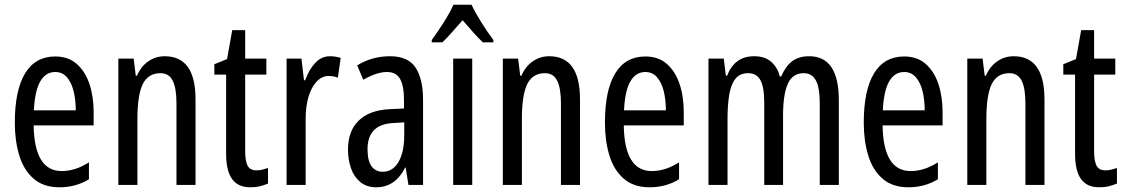

<svg xmlns="http://www.w3.org/2000/svg" viewBox="-20 -786 4781 816"><path d="M215 -546Q270 -546 306 -514.5Q342 -483 360 -429.5Q378 -376 378 -309V-253H123Q126 -59 242 -59Q271 -59 299.5 -68Q328 -77 358 -96V-24Q302 10 233 10Q165 10 123 -26.5Q81 -63 62 -125Q43 -187 43 -265Q43 -402 86.5 -474Q130 -546 215 -546ZM215 -480Q174 -480 151 -440Q128 -400 124 -317H302Q302 -361 293 -398Q284 -435 264.5 -457.5Q245 -480 215 -480Z M680 -547Q811 -547 811 -364V0H730V-348Q730 -411 714 -443Q698 -475 662 -475Q610 -475 587 -429Q564 -383 564 -279V0H483V-537H548L557 -464H562Q579 -504 610.5 -525.5Q642 -547 680 -547Z M1071 -62Q1083 -62 1095 -65Q1107 -68 1119 -72V-6Q1103 1 1085 5.5Q1067 10 1044 10Q991 10 966 -25.5Q941 -61 941 -133V-469H891V-513L945 -535L967 -658H1022V-537H1112V-469H1022V-143Q1022 -103 1032 -82.5Q1042 -62 1071 -62Z M1382 -547Q1406 -547 1428 -540L1416 -456Q1399 -463 1376 -463Q1348 -463 1325.5 -439Q1303 -415 1291 -374Q1279 -333 1279 -280V0H1198V-537H1261L1272 -445H1277Q1294 -492 1320.5 -519.5Q1347 -547 1382 -547Z M1638 -547Q1714 -547 1746 -499Q1778 -451 1778 -362V0H1716L1704 -74H1702Q1660 10 1579 10Q1538 10 1511 -12.5Q1484 -35 1471.5 -71.5Q1459 -108 1459 -150Q1459 -230 1505 -274Q1551 -318 1636 -322L1697 -325V-360Q1697 -422 1680 -451Q1663 -480 1625 -480Q1581 -480 1524 -447L1498 -508Q1561 -547 1638 -547ZM1650 -263Q1542 -257 1542 -152Q1542 -103 1559 -79.5Q1576 -56 1607 -56Q1649 -56 1673.5 -97.5Q1698 -139 1698 -212V-266Z M1987 0H1906V-537H1987ZM1984 -766Q2000 -732 2026 -690.5Q2052 -649 2077 -616V-606H2032Q2011 -626 1990 -650Q1969 -674 1946 -700Q1923 -674 1900.5 -648.5Q1878 -623 1860 -606H1815V-616Q1842 -653 1867.5 -693.5Q1893 -734 1907 -766Z M2314 -547Q2445 -547 2445 -364V0H2364V-348Q2364 -411 2348 -443Q2332 -475 2296 -475Q2244 -475 2221 -429Q2198 -383 2198 -279V0H2117V-537H2182L2191 -464H2196Q2213 -504 2244.5 -525.5Q2276 -547 2314 -547Z M2723 -546Q2778 -546 2814 -514.5Q2850 -483 2868 -429.5Q2886 -376 2886 -309V-253H2631Q2634 -59 2750 -59Q2779 -59 2807.5 -68Q2836 -77 2866 -96V-24Q2810 10 2741 10Q2673 10 2631 -26.5Q2589 -63 2570 -125Q2551 -187 2551 -265Q2551 -402 2594.5 -474Q2638 -546 2723 -546ZM2723 -480Q2682 -480 2659 -440Q2636 -400 2632 -317H2810Q2810 -361 2801 -398Q2792 -435 2772.5 -457.5Q2753 -480 2723 -480Z M3419 -547Q3545 -547 3545 -360V0H3464V-345Q3464 -415 3447 -445Q3430 -475 3396 -475Q3348 -475 3328 -429.5Q3308 -384 3308 -296V0H3228V-348Q3228 -417 3211.5 -446Q3195 -475 3160 -475Q3124 -475 3105 -450.5Q3086 -426 3079 -382Q3072 -338 3072 -281V0H2991V-537H3056L3065 -464H3070Q3102 -547 3185 -547Q3231 -547 3258 -523Q3285 -499 3294 -461H3300Q3319 -505 3347 -526Q3375 -547 3419 -547Z M3823 -546Q3878 -546 3914 -514.5Q3950 -483 3968 -429.5Q3986 -376 3986 -309V-253H3731Q3734 -59 3850 -59Q3879 -59 3907.5 -68Q3936 -77 3966 -96V-24Q3910 10 3841 10Q3773 10 3731 -26.5Q3689 -63 3670 -125Q3651 -187 3651 -265Q3651 -402 3694.5 -474Q3738 -546 3823 -546ZM3823 -480Q3782 -480 3759 -440Q3736 -400 3732 -317H3910Q3910 -361 3901 -398Q3892 -435 3872.5 -457.5Q3853 -480 3823 -480Z M4288 -547Q4419 -547 4419 -364V0H4338V-348Q4338 -411 4322 -443Q4306 -475 4270 -475Q4218 -475 4195 -429Q4172 -383 4172 -279V0H4091V-537H4156L4165 -464H4170Q4187 -504 4218.5 -525.5Q4250 -547 4288 -547Z M4679 -62Q4691 -62 4703 -65Q4715 -68 4727 -72V-6Q4711 1 4693 5.5Q4675 10 4652 10Q4599 10 4574 -25.5Q4549 -61 4549 -133V-469H4499V-513L4553 -535L4575 -658H4630V-537H4720V-469H4630V-143Q4630 -103 4640 -82.5Q4650 -62 4679 -62Z"/></svg>

Font: Noto Sans Gurmukhi ExtraCondensed
Style: Regular
Weight: 400
Width: 2
Designer: Jelle Bosma - Monotype Design Team
Foundry: Monotype Imaging Inc.
Version: Version 2.004; ttfautohint (v1.8.4.7-5d5b)